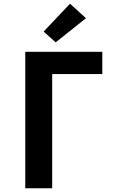

<svg xmlns="http://www.w3.org/2000/svg" viewBox="-20 -1014 640 1034"><path d="M116 0V-735H531V-615H261V0ZM280 -786 215 -844 357 -994 443 -916Z"/></svg>

Font: Iosevka Custom Heavy Extended
Style: Regular
Weight: 900
Width: 7
Monospace: yes
Designer: Belleve Invis
Foundry: Belleve Invis
Version: Version 11.2.4; ttfautohint (v1.8.4)